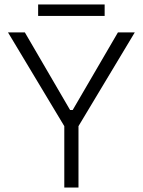

<svg xmlns="http://www.w3.org/2000/svg" viewBox="-20 -846 644 866"><path d="M270 0H334V-277L588 -700H512L308 -350H296L92 -700H16L270 -277ZM152 -774H452V-826H152Z"/></svg>

Font: Meta Space Light
Style: Regular
Weight: 300
Designer: Meta Pool / Florian Karsten
Foundry: Meta Pool / Florian Karsten
Version: Version 2.000;Glyphs 3.1.1 (3137)